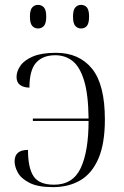

<svg xmlns="http://www.w3.org/2000/svg" viewBox="-20 -761 510 789"><path d="M313 -644Q299 -644 289.5 -654.5Q280 -665 280 -693Q280 -720 289.5 -730.5Q299 -741 313 -741Q328 -741 337 -730.5Q346 -720 346 -693Q346 -665 337 -654.5Q328 -644 313 -644ZM136 -644Q122 -644 112.5 -654.5Q103 -665 103 -693Q103 -720 112.5 -730.5Q122 -741 136 -741Q151 -741 160.5 -730.5Q170 -720 170 -693Q170 -665 160.5 -654.5Q151 -644 136 -644ZM198 8Q136 8 101.5 -9.5Q67 -27 53.5 -51.5Q40 -76 40 -98Q40 -145 95 -145Q95 -71 118 -36.5Q141 -2 202 -2Q280 -2 312 -71Q344 -140 344 -264H115V-274H344Q343 -373 325.5 -430Q308 -487 278 -510.5Q248 -534 207 -534Q156 -534 128.5 -503.5Q101 -473 101 -401Q78 -401 63 -411.5Q48 -422 48 -445Q48 -468 64 -491Q80 -514 115.5 -529Q151 -544 210 -544Q305 -544 358 -479Q411 -414 411 -270Q411 -171 384.5 -109.5Q358 -48 310 -20Q262 8 198 8Z"/></svg>

Font: Noto Serif Display Light
Style: Regular
Weight: 300
Designer: Monotype Design Team
Foundry: Monotype Imaging Inc.
Version: Version 2.009